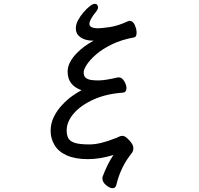

<svg xmlns="http://www.w3.org/2000/svg" viewBox="-20 -821 1040 1005"><path d="M574 -10Q505 12 439.5 12Q374 12 330 -7.5Q286 -27 265.5 -61.5Q245 -96 245 -135.5Q245 -175 262 -209.5Q279 -244 306 -272.5Q333 -301 359.5 -319.5Q386 -338 407 -349Q334 -374 334 -446Q334 -493 381 -542Q418 -580 470 -608Q426 -608 401.5 -625.5Q377 -643 377 -672Q377 -694 389 -716Q401 -738 417.5 -757Q434 -776 450 -788.5Q466 -801 475.5 -801Q485 -801 489 -795.5Q493 -790 493 -781.5Q493 -773 484 -761Q448 -718 448 -696Q448 -673 494 -673Q510 -673 553 -679Q596 -685 648 -709Q656 -712 657 -712Q658 -712 658 -712Q676 -712 686 -689Q695 -668 695 -650Q695 -627 681 -625Q615 -613 565 -588.5Q515 -564 482.5 -535.5Q450 -507 434 -482Q418 -457 418 -443Q418 -422 429 -413.5Q440 -405 456.5 -402.5Q473 -400 495 -400Q530 -400 598 -416H599H602Q618 -416 630 -396.5Q642 -377 642 -360Q642 -338 623 -336Q536 -330 469.5 -300Q403 -270 366 -227Q329 -184 329 -138Q329 -116 336.5 -99.5Q344 -83 369 -74Q394 -65 448 -65Q504 -65 583 -97Q588 -98 599.5 -104Q611 -110 621 -110Q631 -110 644 -99Q657 -88 667.5 -73.5Q678 -59 678 -45Q678 -31 670 -20Q662 -9 654 1Q608 66 589 147Q585 164 569.5 164Q554 164 535 148Q516 132 516 113Q516 107 517 104Q527 77 541.5 46.5Q556 16 574 -10Z"/></svg>

Font: Moon Stars Kai
Style: Bold
Weight: 700
Designer: GuiWonder
Version: Version 1.101